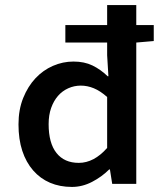

<svg xmlns="http://www.w3.org/2000/svg" viewBox="-20 -726 640 758"><path d="M264 12Q216 12 177.5 -4.5Q139 -21 111 -53Q83 -85 68 -130.5Q53 -176 53 -235Q53 -293 71.5 -339Q90 -385 120 -417Q150 -449 189 -466Q228 -483 270 -483Q313 -483 345 -467.5Q377 -452 405 -425H408L403 -508V-558H238V-627H403V-706H518V-627H587V-564L518 -558V0H423L414 -57H411Q382 -28 343.5 -8Q305 12 264 12ZM291 -83Q351 -83 403 -142V-343Q376 -367 350.5 -377.5Q325 -388 299 -388Q273 -388 249.5 -377.5Q226 -367 209 -347.5Q192 -328 182 -300Q172 -272 172 -236Q172 -161 203 -122Q234 -83 291 -83Z"/></svg>

Font: Source Code Pro Semibold
Style: Regular
Weight: 600
Monospace: yes
Designer: Paul D. Hunt, Teo Tuominen
Foundry: Adobe Systems Incorporated
Version: Version 2.030;PS 1.000;hotconv 16.6.51;makeotf.lib2.5.65220